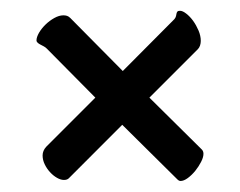

<svg xmlns="http://www.w3.org/2000/svg" viewBox="-20 -492 440 352"><path d="M205.1 -361.8 299.8 -457Q302.2 -460 302.7 -462.6Q303.2 -465.3 303.7 -467.5Q304.2 -469.7 305.4 -470.9Q306.6 -472.2 310.1 -472.2Q314.9 -472.2 321.5 -467Q328.1 -461.9 334 -453.9Q339.8 -445.8 344 -436Q348.1 -426.3 348.1 -417Q348.1 -412.6 346.7 -408.4Q345.2 -404.3 342.8 -401.9L253.9 -313L350.1 -217.8Q353 -214.8 353 -210Q353 -203.6 348.6 -195.1Q344.2 -186.5 337.9 -178.7Q331.5 -170.9 324.2 -165.5Q316.9 -160.2 311 -160.2Q308.1 -160.2 305.2 -163.1L204.1 -263.2L106 -165Q103 -162.1 97.2 -162.1Q91.3 -162.1 84.5 -166Q77.6 -169.9 71.8 -176.3Q65.9 -182.6 62 -190.7Q58.1 -198.7 58.1 -207Q58.1 -215.8 64.9 -223.1L154.8 -313L65.9 -402.8Q63.5 -405.3 60.3 -407Q57.1 -408.7 54.2 -410.2Q51.3 -411.6 49.1 -413.6Q46.9 -415.5 46.9 -418Q46.9 -423.8 51.5 -431.9Q56.2 -439.9 63.5 -447Q70.8 -454.1 79.6 -459Q88.4 -463.9 96.2 -463.9Q100.1 -463.9 103 -462.9Q106 -461.9 108.9 -459Z"/></svg>

Font: Grand Hotel
Style: Regular
Weight: 400
Designer: Brian J. Bonislawsky & Jim Lyles for Astigmatic (AOETI)
Foundry: Astigmatic (AOETI)
Version: Version 001.000